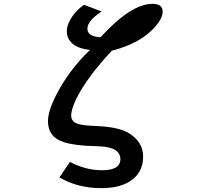

<svg xmlns="http://www.w3.org/2000/svg" viewBox="-20 -850 1040 989"><path d="M340.3 -16.1Q420.9 26.9 506.3 26.9Q600.1 26.9 600.1 -30.3Q600.1 -69.3 556.6 -85.4Q528.3 -96.2 470.2 -97.2Q363.3 -99.6 307.6 -118.2Q227.1 -144 227.1 -225.6Q227.1 -278.3 269.5 -360.8Q335 -488.8 443.4 -592.8Q395.5 -598.1 367.2 -615.2Q324.2 -642.1 324.2 -689Q324.2 -724.1 352.5 -765.6Q376 -800.3 413.1 -825.2L503.4 -791Q430.2 -742.7 430.2 -702.1Q430.2 -661.6 498 -658.2Q654.8 -830.1 765.1 -830.1Q817.9 -830.1 817.9 -790.5Q817.9 -757.8 782.7 -716.3Q708 -627.4 556.2 -588.9Q430.2 -454.6 374.5 -344.2Q346.7 -288.1 346.7 -254.4Q346.7 -222.2 384.3 -210.9Q411.1 -203.1 470.2 -201.2Q589.4 -196.8 642.1 -165Q717.3 -119.6 717.3 -43Q717.3 44.9 641.6 88.4Q587.4 119.1 502 119.1Q380.9 119.1 286.1 64Z"/></svg>

Font: FORM UDPGothic
Style: Bold
Weight: 700
Foundry: Pronama LLC
Version: Version 1.051